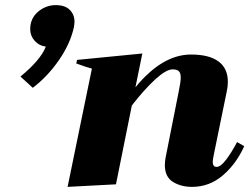

<svg xmlns="http://www.w3.org/2000/svg" viewBox="-20 -720 974 750"><path d="M271 -635Q271 -629 269 -615Q255 -550 210.5 -485.5Q166 -421 108 -377L60 -421Q139 -486 159 -538Q133 -541 115.5 -560.5Q98 -580 98 -606Q98 -648 128.5 -674Q159 -700 198 -700Q234 -700 252.5 -681.5Q271 -663 271 -635ZM934 -149Q903 -80 850.5 -35Q798 10 730 10Q687 10 655.5 -9.5Q624 -29 624 -75Q624 -89 627 -105L678 -362Q686 -400 686 -417Q686 -435 678.5 -442Q671 -449 654 -449Q629 -449 586 -409.5Q543 -370 495 -308L433 0L244 10L339 -452Q322 -456 278 -472L281 -486L536 -511L509 -379Q614 -507 726 -507Q797 -507 833.5 -480Q870 -453 870 -401Q870 -381 866 -364L815 -115Q811 -95 811 -88Q811 -68 826 -68Q842 -68 863.5 -96.5Q885 -125 906 -165Z"/></svg>

Font: Trirong Black
Style: Italic
Weight: 900
Italic angle: -12°
Designer: Katatrad Team
Foundry: CadsonDemak
Version: Version 1.001